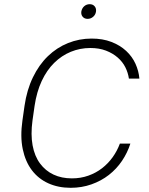

<svg xmlns="http://www.w3.org/2000/svg" viewBox="-20 -890 710 916"><path d="M317 6Q258 6 210.5 -15.5Q163 -37 132 -78Q101 -119 88.5 -178.5Q76 -238 87 -315L97 -385Q108 -461 137 -521Q166 -581 208.5 -622Q251 -663 304.5 -684.5Q358 -706 417 -706Q470 -706 511.5 -690Q553 -674 582 -647Q611 -620 626.5 -585.5Q642 -551 645 -515H595Q591 -543 578 -569Q565 -595 541.5 -615.5Q518 -636 485.5 -648.5Q453 -661 411 -661Q362 -661 318 -643Q274 -625 238.5 -590Q203 -555 179 -503.5Q155 -452 145 -385L135 -315Q126 -248 135.5 -196.5Q145 -145 171 -110Q197 -75 235.5 -57Q274 -39 323 -39Q365 -39 401.5 -52Q438 -65 467 -87.5Q496 -110 517.5 -140Q539 -170 552 -205H602Q588 -161 562 -122.5Q536 -84 499.5 -55.5Q463 -27 416.5 -10.5Q370 6 317 6ZM398 -800Q383 -800 374.5 -810Q366 -820 368 -835Q371 -851 382 -860.5Q393 -870 408 -870Q423 -870 431.5 -860Q440 -850 438 -835Q436 -820 424.5 -810Q413 -800 398 -800Z"/></svg>

Font: Retni Sans Light
Style: Italic
Weight: 300
Italic angle: -8°
Designer: Vitaly Kuzmin
Foundry: ParaType Ltd.
Version: Version 1.00;June 10, 2019;FontCreator 11.5.0.2425 64-bit; t